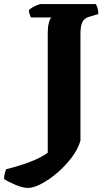

<svg xmlns="http://www.w3.org/2000/svg" viewBox="-114 -724 533 945"><path d="M24 201Q-1 201 -36 186.5Q-71 172 -94 157Q-94 144 -90.5 130Q-87 116 -84 109Q-23 94 30.5 74Q84 54 121 28V-563Q121 -591 126.5 -612Q132 -633 139 -638H39Q36 -642 32.5 -652Q29 -662 28 -674Q33 -680 45 -687Q57 -694 69.5 -699Q82 -704 88 -704H357Q362 -698 366 -685Q370 -672 370 -655L327 -642Q314 -639 303.5 -630.5Q293 -622 287.5 -605Q282 -588 282 -556V-32Q270 10 239 51Q208 92 168.5 126Q129 160 90 180.5Q51 201 24 201Z"/></svg>

Font: Texturina Medium 12pt ExtraBold
Style: Regular
Weight: 800
Version: Version 1.002